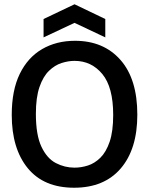

<svg xmlns="http://www.w3.org/2000/svg" viewBox="-20 -865 697 899"><path d="M327 14Q185 14 110 -77.5Q35 -169 35 -327Q35 -442 72.5 -519Q110 -596 177 -635Q244 -674 331 -674Q465 -674 544 -584.5Q623 -495 623 -328Q623 -167 545.5 -76.5Q468 14 327 14ZM329 -80Q360 -80 391.5 -90Q423 -100 450 -126.5Q477 -153 493.5 -201.5Q510 -250 510 -327Q510 -457 459 -518.5Q408 -580 329 -580Q300 -580 268.5 -570Q237 -560 209.5 -533.5Q182 -507 165 -458Q148 -409 148 -332Q148 -233 174 -178Q200 -123 241.5 -101.5Q283 -80 329 -80ZM184 -690V-776L329 -845L473 -776V-690L329 -758Z"/></svg>

Font: Bricolage Grotesque 48pt Medium
Style: Regular
Weight: 500
Designer: Mathieu Triay
Foundry: Atelier Triay
Version: Version 1.000; ttfautohint (v1.8.4.7-5d5b);gftools[0.9.32]